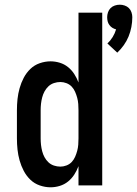

<svg xmlns="http://www.w3.org/2000/svg" viewBox="-20 -789 583 817"><path d="M479 -565 437 -604Q450 -616 459.5 -631.5Q469 -647 474 -664Q466 -666 458.5 -670.5Q451 -675 445.5 -682.5Q440 -690 438 -698.5Q436 -707 436 -716Q436 -726 439.5 -736.5Q443 -747 450.5 -754.5Q458 -762 468.5 -765.5Q479 -769 490 -769Q500 -769 510.5 -765.5Q521 -762 528.5 -754.5Q536 -747 539.5 -736.5Q543 -726 543 -716Q543 -695 539 -674Q535 -653 527 -633.5Q519 -614 506.5 -596.5Q494 -579 479 -565ZM195 8Q172 8 149 0Q126 -8 109 -24.5Q92 -41 81 -62Q70 -83 63.5 -106Q57 -129 54.5 -152.5Q52 -176 52 -200V-320Q52 -344 54.5 -367.5Q57 -391 63.5 -414Q70 -437 81 -458Q92 -479 109 -495.5Q126 -512 149 -520Q172 -528 195 -528Q215 -528 234.5 -522Q254 -516 269.5 -503.5Q285 -491 296 -474Q307 -457 314 -438V-735H415V0H314V-82Q307 -63 296 -46Q285 -29 269.5 -16.5Q254 -4 234.5 2Q215 8 195 8ZM237 -80Q250 -80 263 -85Q276 -90 285 -99.5Q294 -109 299.5 -121.5Q305 -134 308.5 -147Q312 -160 313 -173.5Q314 -187 314 -200V-320Q314 -333 313 -346.5Q312 -360 308.5 -373Q305 -386 299.5 -398.5Q294 -411 285 -420.5Q276 -430 263 -435Q250 -440 237 -440Q223 -440 209.5 -435.5Q196 -431 186 -421.5Q176 -412 169.5 -400Q163 -388 159.5 -374.5Q156 -361 154.5 -347.5Q153 -334 153 -320V-200Q153 -186 154.5 -172.5Q156 -159 159.5 -145.5Q163 -132 169.5 -120Q176 -108 186 -98.5Q196 -89 209.5 -84.5Q223 -80 237 -80Z"/></svg>

Font: Iosevka Curly Semibold
Style: Regular
Weight: 600
Monospace: yes
Designer: Belleve Invis
Foundry: Belleve Invis
Version: Version 22.1.2; ttfautohint (v1.8.4)